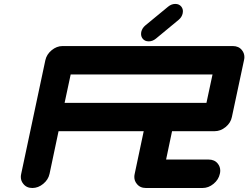

<svg xmlns="http://www.w3.org/2000/svg" viewBox="-20 -939 1241 959"><path d="M1011.2 -425.3 1041.5 -566.9H333L302.7 -425.3ZM1142.6 -709Q1172.4 -709 1188.5 -688.5Q1200.7 -673.3 1200.7 -653.8Q1200.7 -646.5 1198.7 -638.2L1138.2 -354.5Q1132.3 -325.2 1106.9 -304.4Q1081.5 -283.7 1051.8 -283.7H839.4L809.6 -142.1H1022Q1051.8 -142.1 1067.9 -121.6Q1080.1 -106.4 1080.1 -86.4Q1080.1 -79.1 1078.1 -70.8Q1071.8 -41.5 1046.6 -20.8Q1021.5 0 991.7 0H708.5Q679.2 0 663.1 -21Q650.9 -35.6 650.9 -55.2Q650.9 -62.5 652.8 -70.8L697.8 -283.7H272.5L227.5 -70.8Q221.2 -41.5 196 -20.8Q170.9 0 141.6 0Q112.3 0 96.2 -21Q84 -35.6 84 -55.2Q84 -62.5 85.9 -70.8L206.5 -638.2Q212.9 -667.5 238 -688.2Q263.2 -709 292.5 -709ZM722.7 -732.4Q703.1 -732.4 692.4 -746.1Q684.6 -756.3 684.6 -769.5Q684.6 -773.9 685.5 -779.3Q689.9 -798.8 706.5 -812.5L819.8 -905.8Q836.4 -919.4 855.5 -919.4Q875 -919.4 885.7 -905.8Q893.6 -895.5 893.6 -882.8Q893.6 -877.9 892.6 -873Q888.7 -853.5 872.1 -839.8L758.8 -746.1Q742.2 -732.4 722.7 -732.4Z"/></svg>

Font: Robtronika
Style: Italic
Weight: 400
Italic angle: -12°
Designer: GGBot
Version: 1.00